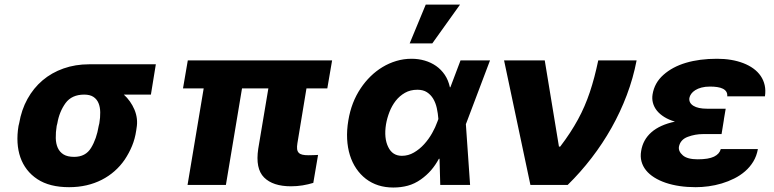

<svg xmlns="http://www.w3.org/2000/svg" viewBox="-20 -810 3392 841"><path d="M61.1 -258.5 63.9 -269.9Q73.9 -328.8 100.3 -376.6Q126.8 -424.4 166.5 -458.1Q206.3 -491.8 258.2 -510.1Q310 -528.4 370.7 -528.4H662.6L641 -395.6H522.4Q537.3 -382.1 549 -365.6Q560.7 -349.1 568.9 -329.9Q585.6 -290.1 578.1 -248.6L576.7 -238.6Q571.4 -202.1 558.4 -170.8Q545.5 -139.6 526.3 -110.8Q507.1 -82.7 481.7 -60.4Q456.3 -38 425.6 -22.4Q394.9 -6.7 359 1.6Q323.2 9.9 282.7 9.9Q197.1 9.9 143.8 -25.2Q116.8 -43 98.2 -67.1Q79.5 -91.3 69.2 -120.9Q58.9 -150.6 56.8 -185.2Q54.7 -219.8 61.1 -258.5ZM304.7 -122.9Q355.1 -122.9 378.9 -162.3Q403.1 -201.7 412.3 -258.5L415.1 -269.9Q419.4 -295.5 419 -318.2Q418.7 -340.9 411.6 -358.1Q404.5 -375.4 389.4 -385.5Q374.3 -395.6 348.7 -395.6Q294.4 -395.6 267 -358.3Q239.7 -320.3 231.2 -269.9L228.3 -258.5Q223.7 -230.1 224.3 -205.4Q224.8 -180.8 233.1 -162.3Q241.5 -143.8 258.7 -133.3Q275.9 -122.9 304.7 -122.9Z M802.6 -545.5H1434.7L1413.7 -422.9H1322.4L1282.7 -182.5Q1280.2 -167.3 1281.4 -157.1Q1282.7 -147 1288.4 -141Q1294 -134.9 1304.3 -132.5Q1314.6 -130 1330.3 -130Q1343 -130 1353.7 -130.5Q1364.3 -131 1373.2 -131.4L1352.3 -8.9Q1329.9 -2.1 1305.4 2Q1280.9 6 1254.3 6Q1175.4 6 1136.7 -32.7Q1098 -71.4 1111.2 -158.7L1155.5 -422.9H1040.1L969.5 0H801.5L872.2 -422.9H781.6Z M1505.7 -282Q1512.4 -322.8 1525.9 -357.8Q1539.4 -392.8 1560.4 -424Q1579.2 -452.1 1603.3 -475.7Q1627.5 -499.3 1655.7 -516.3Q1683.9 -533.4 1716.1 -543Q1748.2 -552.6 1782.7 -552.6Q1812.9 -552.6 1840.4 -544.6Q1867.9 -536.6 1890.3 -521Q1912.6 -505.3 1928.3 -482.1Q1943.9 -458.8 1950.6 -427.9H1952.8L1997.2 -545.5H2126.4L2022.7 -271.3L2020.6 -266.3L2039.1 0H1908.4L1905.2 -114.7L1902.3 -114.3Q1887.4 -86.6 1868.3 -64.5Q1849.1 -42.3 1823.5 -24.1Q1795.8 -4.6 1766 3.4Q1736.2 11.4 1702.8 11.4Q1632.5 11.4 1582.7 -26.6Q1558.2 -45.5 1540.5 -71.7Q1522.7 -98 1512.6 -130.5Q1502.5 -163 1500.5 -201.2Q1498.6 -239.3 1505.7 -282ZM1680.4 -166.2Q1698.9 -127.5 1740.4 -127.5Q1768.5 -127.5 1793.1 -141.9Q1817.8 -156.2 1837.9 -178.4Q1858 -200.6 1872.7 -226.7Q1887.4 -252.8 1895.6 -276.3L1900.2 -288.7Q1898.4 -313.2 1893.3 -336.5Q1888.1 -359.7 1877.5 -377.5Q1866.8 -395.2 1850.1 -406.1Q1833.5 -416.9 1808.2 -416.9Q1777.3 -416.9 1753.7 -403.4Q1730.1 -389.9 1713.2 -368.3Q1696.4 -346.6 1685.9 -319.6Q1675.4 -292.6 1670.8 -265.6Q1661.2 -204.9 1680.4 -166.2ZM1774.5 -620 1844.8 -789.8H1995L1873.6 -620Z M2187.9 -545.5H2366.1L2428.3 -168H2433.9Q2457.4 -198.9 2476.6 -228.2Q2495.7 -257.5 2511.5 -286.4Q2527.3 -315.3 2540.1 -345Q2552.9 -374.6 2563.6 -406.4Q2574.2 -438.2 2583.3 -472.5Q2592.3 -506.7 2600.5 -545.5H2768.5Q2753.6 -467.7 2725.5 -393.5Q2697.4 -319.2 2658.6 -250.2Q2619.7 -181.1 2571.2 -118.1Q2522.7 -55 2466.6 0H2303.3Z M2788.4 -148.8Q2796.2 -197.8 2833.1 -230.5Q2870 -263.1 2936.4 -277.3Q2909.4 -285.2 2889.6 -297.6Q2869.7 -310 2857.2 -325.6Q2844.8 -341.3 2840 -359.4Q2835.2 -377.5 2838.4 -396.7Q2846.6 -447.1 2885.7 -481.9Q2925.4 -517.4 2984.9 -535Q3044.4 -552.6 3120.7 -552.6Q3185.7 -552.6 3235.8 -533.4Q3260.7 -523.8 3280 -509.8Q3299.4 -495.7 3312 -477.3Q3324.6 -458.8 3329.5 -436.6Q3334.5 -414.4 3330.6 -388.1H3165.5Q3166.5 -399.9 3161.6 -408Q3156.6 -416.2 3146.5 -421.3Q3136.4 -426.5 3122 -428.6Q3107.6 -430.8 3089.8 -430.8Q3068.9 -430.8 3052.7 -426.5Q3036.6 -422.2 3025.4 -415.1Q3014.2 -408 3007.8 -399.1Q3001.4 -390.3 2999.6 -380.7Q2996.8 -359.4 3017.2 -346.6Q3037.6 -333.8 3077.4 -333.8H3158.7L3150.6 -286.2H3150.9L3140.6 -222.7H3059.3Q3024.9 -222.7 2992.5 -210.6Q2959.9 -198.5 2953.8 -166.9Q2951 -146.7 2971.2 -129.3Q2991.1 -112.2 3036.2 -112.2Q3083.5 -112.2 3107.6 -123.9Q3131.7 -135.7 3137.1 -157H3299.7Q3294.4 -126.8 3279.7 -102.5Q3264.9 -78.1 3243.6 -59.7Q3222.3 -41.2 3196 -28.1Q3169.7 -14.9 3141.2 -6.4Q3112.6 2.1 3083.5 6Q3054.3 9.9 3027.3 9.9Q2953.5 9.9 2896.3 -9.2Q2867.9 -18.8 2845.9 -32.7Q2823.9 -46.5 2809.7 -64.1Q2795.5 -81.7 2789.8 -103Q2784.1 -124.3 2788.4 -148.8Z"/></svg>

Font: Inter P Extra Bold
Style: Italic
Weight: 800
Italic angle: 9.39999°
Designer: Rasmus Andersson
Foundry: rsms
Version: Version 3.018;git-588b23468